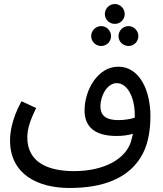

<svg xmlns="http://www.w3.org/2000/svg" viewBox="-20 -748 814 956"><path d="M552 -629C579 -629 601 -651 601 -678C601 -705 579 -728 552 -728C524 -728 502 -705 502 -678C502 -651 524 -629 552 -629ZM484 -519C511 -519 533 -541 533 -568C533 -595 511 -618 484 -618C456 -618 434 -595 434 -568C434 -541 456 -519 484 -519ZM620 -519C647 -519 669 -541 669 -568C669 -595 647 -618 620 -618C592 -618 570 -595 570 -568C570 -541 592 -519 620 -519ZM326 188C490 188 626 142 691 17C719 -37 729 -104 729 -170C729 -296 676 -416 569 -416C467 -416 401 -300 401 -198C401 -112 458 -71 560 -71C588 -71 617 -74 642 -82C639 -68 635 -53 631 -40C604 42 502 104 348 104C220 104 116 61 116 -64C116 -105 129 -147 160 -210L87 -244C35 -149 30 -79 30 -49C30 119 167 188 326 188ZM480 -218C480 -272 514 -334 561 -334C617 -334 651 -259 651 -176C651 -171 651 -166 651 -162C626 -154 596 -150 569 -150C504 -150 480 -176 480 -218Z"/></svg>

Font: Noto Sans Arabic
Style: Regular
Weight: 400
Designer: Monotype Design Team, Nadine Chahine, Nizar Qandah and Khaled Hosny
Foundry: Monotype Imaging Inc.
Version: Version 2.012